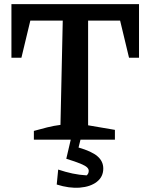

<svg xmlns="http://www.w3.org/2000/svg" viewBox="-20 -672 723 924"><path d="M649 -652V-394H601L558 -573H404V-69L533 -47V0H143V-42Q175 -51 207 -59Q239 -67 271 -71L282 -573H126L83 -394H35V-652ZM324 -15H371L358 38Q421 56 449 80Q477 104 477 139Q477 179 446 203Q415 227 364 231Q313 235 253 216L260 144Q296 156 329 163Q362 170 397 172Q407 164 407 150Q407 141 398.5 133Q390 125 367 115.5Q344 106 299 92Z"/></svg>

Font: Piazzolla SemiBold
Style: Regular
Weight: 600
Designer: Juan Pablo del Peral
Foundry: Huerta Tipografica
Version: Version 1.330